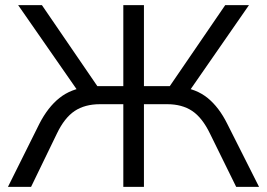

<svg xmlns="http://www.w3.org/2000/svg" viewBox="-20 -725 1036 745"><path d="M10.9 0 132.7 -244.6Q165.7 -309 210.6 -344.8Q255.5 -380.5 318.8 -387.3L289.4 -361.3L50.5 -705H142.7L368.7 -374.7L345.8 -390.7H458.5V-705H538.5V-390.7H652.7L627.8 -374.7L853.8 -705H946L707.6 -361.3L678.2 -387.3Q741.5 -380.5 785.6 -344.8Q829.8 -309 861.8 -244.6L985.1 0H896.4L794.7 -206.7Q764.9 -268.3 725.7 -294.5Q686.4 -320.7 628.6 -320.7H538.5V0H458.5V-320.7H368.4Q309.1 -320.7 269.5 -294.2Q230 -267.7 200.8 -206.7L100.6 0Z"/></svg>

Font: Mulish ExtraLight
Style: Regular
Weight: 200
Designer: Vernon Adams
Foundry: Vernon Adams
Version: Version 3.603